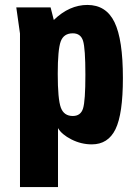

<svg xmlns="http://www.w3.org/2000/svg" viewBox="-20 -575 565 778"><path d="M61 183H215V-56Q230 -30 269.5 -10Q309 10 352 10Q418 10 448 -51.5Q478 -113 478 -259Q478 -415 444 -485Q410 -555 334 -555Q298 -555 264 -540Q230 -525 198 -494L185 -545H46L61 -439ZM214 -276Q214 -374 226 -407Q238 -440 275 -440Q307 -440 316.5 -409.5Q326 -379 326 -272Q326 -166 316.5 -135.5Q307 -105 275 -105Q239 -105 226.5 -139Q214 -173 214 -276Z"/></svg>

Font: Secuela Black
Style: Regular
Weight: 900
Designer: Fernando Haro
Foundry: deFharo
Version: Version 1.704